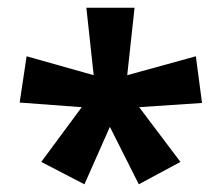

<svg xmlns="http://www.w3.org/2000/svg" viewBox="-20 -886 575 498"><path d="M329 -866 310 -691 488 -740 504 -619 341 -608 448 -466 340 -408 265 -557 199 -408 87 -466 192 -608 31 -620 49 -740 223 -691 204 -866Z"/></svg>

Font: Noto Sans Malayalam UI SemiCondensed
Style: Bold
Weight: 700
Width: 4
Designer: Jelle Bosma - Monotype Design Team
Foundry: Monotype Imaging Inc.
Version: Version 2.104; ttfautohint (v1.8.4.7-5d5b)